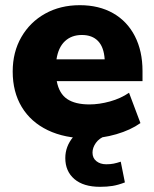

<svg xmlns="http://www.w3.org/2000/svg" viewBox="-20 -523 595 741"><path d="M320 11Q230 11 164.5 -20.5Q99 -52 64 -110Q29 -168 29 -247Q29 -322 62.5 -380Q96 -438 154.5 -470.5Q213 -503 288 -503Q362 -503 416.5 -472Q471 -441 500.5 -383.5Q530 -326 530 -249V-210H199Q208 -162 239 -141Q270 -120 325 -120Q363 -120 404.5 -131.5Q446 -143 478 -165L522 -48Q484 -21 429 -5Q374 11 320 11ZM296 -388Q256 -388 230.5 -364Q205 -340 198 -294H384Q381 -341 358.5 -364.5Q336 -388 296 -388ZM366 198Q302 198 267 168Q232 138 232 87Q232 42 262.5 5.5Q293 -31 342 -48L390 0Q363 10 350 28.5Q337 47 337 66Q337 87 352 99Q367 111 390 111Q406 111 418.5 108.5Q431 106 446 101L462 181Q436 191 414.5 194.5Q393 198 366 198Z"/></svg>

Font: Nunito Sans Black
Style: Regular
Weight: 900
Designer: Vernon Adams
Foundry: Vernon Adams
Version: Version 3.006; ttfautohint (v1.8.3)